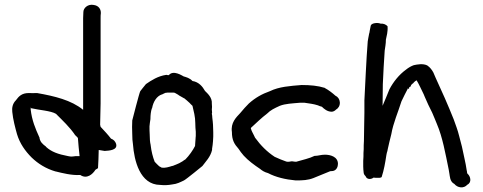

<svg xmlns="http://www.w3.org/2000/svg" viewBox="-20 -781 2044 813"><path d="M32 -307C35 -275 45 -238 52 -213C64 -173 87 -141 114 -114C141 -88 174 -67 215 -55H216C244 -48 284 -38 318 -40H320C348 -21 373 -44 384 -62L395 -69C397 -95 397 -117 398 -146C405 -145 415 -143 422 -142H425C441 -143 478 -145 472 -170V-171C468 -183 461 -190 450 -194C437 -211 420 -229 406 -244C406 -245 405 -249 404 -253C405 -282 405 -314 406 -343V-704C406 -712 406 -718 407 -725V-727C407 -741 399 -757 377 -760C352 -765 333 -747 333 -730C333 -722 332 -714 332 -704V-316C282 -357 211 -374 137 -387H136C123 -387 114 -386 102 -387C73 -387 60 -374 47 -356C33 -342 30 -324 32 -307ZM110 -317V-328L111 -323C144 -315 196 -312 217 -299C244 -272 277 -241 298 -209C301 -206 310 -198 310 -196V-195C312 -169 314 -146 317 -120H301C293 -119 287 -118 282 -118C278 -118 274 -119 268 -120C226 -128 198 -138 175 -159V-160C160 -171 150 -180 147 -198V-200L146 -201C130 -236 115 -272 110 -317Z M540 -213C540 -196 541 -182 543 -170C548 -102 572 1 658 2C676 4 693 3 709 0C730 -2 744 -10 759 -17C769 -22 837 -78 837 -78C851 -97 871 -116 878 -146V-151C880 -160 881 -174 882 -184V-185C882 -190 883 -196 883 -203V-221C883 -232 882 -242 882 -251V-252C881 -262 881 -270 879 -282C879 -287 878 -295 877 -300L878 -304V-305C878 -310 877 -314 877 -317C878 -323 878 -333 877 -342C879 -368 859 -385 848 -396C838 -414 822 -434 795 -438C783 -451 769 -454 756 -458V-459H755C752 -460 714 -486 695 -463H690L685 -464H684C649 -459 621 -441 598 -425C595 -422 574 -395 574 -395C570 -389 540 -271 540 -271C539 -253 539 -234 540 -213ZM613 -246C614 -255 615 -266 617 -277V-279C617 -293 619 -311 623 -322L624 -323C629 -351 644 -374 665 -381H666C673 -384 679 -388 681 -388H683C687 -389 690 -389 695 -389H710C714 -389 716 -389 720 -388C726 -384 734 -381 738 -377L759 -365H760C766 -360 777 -351 783 -345C787 -341 789 -338 795 -333C800 -311 807 -287 807 -259V-257C807 -244 808 -235 809 -223V-205C809 -202 808 -200 808 -193C807 -184 807 -173 806 -165V-163C797 -145 781 -122 765 -106C761 -104 757 -101 753 -98L739 -90C735 -88 728 -85 723 -83H722C718 -81 714 -79 709 -78H708C695 -74 680 -69 665 -71C663 -72 661 -73 654 -77C647 -83 642 -89 635 -96C627 -116 621 -140 618 -166V-167C615 -179 614 -194 614 -209V-210C613 -223 613 -235 613 -246Z M962 -222C962 -188 972 -171 990 -151C995 -143 1004 -131 1012 -122C1031 -101 1057 -82 1081 -66C1088 -60 1099 -52 1115 -48C1147 -31 1188 -21 1232 -17H1233C1262 -17 1284 -18 1307 -27C1330 -36 1355 -47 1378 -56L1390 -57C1405 -60 1411 -75 1411 -87C1411 -118 1378 -126 1356 -126C1339 -126 1327 -121 1314 -121H1312C1290 -110 1261 -104 1234 -96C1230 -96 1223 -97 1217 -98H1214C1209 -97 1205 -96 1201 -96C1197 -96 1195 -96 1192 -97C1178 -102 1157 -110 1143 -117C1111 -138 1084 -165 1060 -198C1054 -212 1045 -225 1042 -238L1043 -240C1065 -260 1086 -281 1111 -300C1126 -315 1141 -322 1165 -333C1188 -342 1217 -343 1251 -346H1269C1288 -343 1308 -341 1326 -335C1331 -333 1337 -330 1343 -329C1352 -320 1366 -308 1384 -308H1386C1392 -309 1397 -311 1403 -317C1412 -322 1420 -333 1419 -348C1418 -361 1411 -371 1400 -376C1388 -387 1371 -400 1356 -408L1355 -409C1326 -418 1294 -421 1258 -421H1257C1208 -417 1162 -414 1123 -395C1089 -383 1061 -367 1034 -343C1022 -331 1010 -318 997 -302C980 -284 956 -261 962 -222Z M1518 -76C1518 -67 1519 -58 1520 -49C1521 -44 1522 -41 1528 -35C1533 -21 1550 -20 1562 -29C1568 -28 1573 -28 1578 -28C1583 -28 1590 -27 1596 -31C1606 -62 1611 -91 1616 -124C1617 -127 1617 -128 1618 -134C1620 -138 1621 -145 1622 -150C1626 -168 1631 -190 1637 -213C1645 -260 1666 -307 1680 -352C1689 -370 1698 -390 1706 -404V-407C1707 -406 1707 -405 1709 -405L1712 -406L1713 -412C1715 -413 1717 -414 1718 -414L1719 -416L1721 -421C1724 -424 1726 -427 1730 -429L1731 -430L1732 -432C1736 -436 1740 -439 1744 -441C1754 -425 1763 -404 1774 -382L1779 -370C1789 -347 1798 -327 1810 -304C1817 -289 1823 -272 1830 -256C1854 -200 1866 -131 1880 -63L1883 -45C1885 -37 1884 -12 1904 -2C1917 14 1943 19 1959 1C1979 -9 1972 -35 1960 -45C1960 -45 1959 -47 1958 -48C1958 -52 1957 -56 1956 -61C1952 -91 1942 -129 1936 -160L1924 -206C1918 -231 1909 -253 1901 -276C1877 -336 1851 -395 1824 -453L1815 -474C1809 -485 1801 -496 1789 -504C1771 -513 1746 -508 1732 -505C1721 -501 1710 -495 1699 -486C1670 -465 1646 -435 1629 -403C1619 -377 1610 -357 1600 -333L1601 -424C1603 -473 1606 -524 1609 -567C1611 -582 1614 -595 1614 -613C1617 -628 1623 -647 1621 -670C1615 -676 1606 -682 1591 -681C1580 -686 1554 -684 1550 -673L1548 -663C1547 -657 1545 -650 1544 -641C1544 -641 1542 -638 1542 -633C1540 -626 1539 -614 1537 -605V-604C1531 -531 1526 -410 1523 -356V-304C1523 -285 1522 -266 1522 -247C1522 -224 1521 -204 1521 -184C1520 -172 1520 -160 1520 -149C1519 -138 1519 -129 1519 -118L1518 -100Z"/></svg>

Font: Scribbler
Style: ExBd
Weight: 800
Designer: Mew Too
Foundry: Cannot Into Space Fonts
Version: Version 1.001